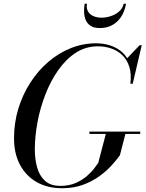

<svg xmlns="http://www.w3.org/2000/svg" viewBox="-20 -990 773 1020"><path d="M310 10Q233 10 175.8 -22.2Q118.5 -54.5 86.5 -114Q54.5 -173.5 54.5 -255Q54.5 -337 77.2 -412Q100 -487 140.8 -550.5Q181.5 -614 236.2 -661Q291 -708 355.5 -734Q420 -760 490 -760Q549 -760 595.2 -736Q641.5 -712 665 -664.2Q688.5 -616.5 679.5 -545H672.5Q679 -596.5 667.2 -634.2Q655.5 -672 630.5 -696.2Q605.5 -720.5 571.8 -732.2Q538 -744 500 -744Q436 -744 383.2 -710Q330.5 -676 289.8 -618Q249 -560 221.2 -488.5Q193.5 -417 179.2 -341Q165 -265 165 -195.5Q165 -144.5 177.2 -100.5Q189.5 -56.5 219 -29.5Q248.5 -2.5 300.5 -2.5Q347 -2.5 382.2 -18Q417.5 -33.5 442.2 -55.2Q467 -77 481.8 -97Q496.5 -117 502 -125L543.5 -283.5H647.5L617 -165Q600 -141.5 573 -111.5Q546 -81.5 507.8 -53.8Q469.5 -26 420.2 -8Q371 10 310 10ZM455 -278.5V-291H725V-278.5ZM672.5 -545 678.5 -576.5Q679 -602.5 673.8 -629Q668.5 -655.5 653.5 -678.5L722 -750H733L685 -545ZM509.5 -841Q479.5 -841 461.8 -852.5Q444 -864 435.8 -882.8Q427.5 -901.5 426.8 -924.2Q426 -947 429.5 -970H442Q438 -945.5 447.8 -929Q457.5 -912.5 476.8 -904.2Q496 -896 519.5 -896Q543 -896 568.2 -904.2Q593.5 -912.5 612.8 -929Q632 -945.5 637 -970H649.5Q646 -947 636.2 -924.2Q626.5 -901.5 609.5 -882.8Q592.5 -864 568 -852.5Q543.5 -841 509.5 -841Z"/></svg>

Font: Bodoni Moda 18pt
Style: Italic
Weight: 400
Italic angle: -13°
Designer: Owen Earl
Foundry: indestructible type
Version: Version 2.005